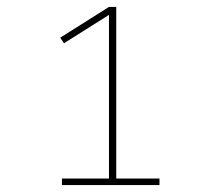

<svg xmlns="http://www.w3.org/2000/svg" viewBox="-20 -858 640 555"><path d="M159 -323V-342H295V-815L165 -733L154 -749L295 -838H316V-342H441V-323Z"/></svg>

Font: Iosevka Etoile Thin
Style: Regular
Weight: 100
Designer: Belleve Invis
Foundry: Belleve Invis
Version: Version 22.1.2; ttfautohint (v1.8.4)